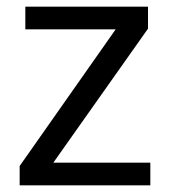

<svg xmlns="http://www.w3.org/2000/svg" viewBox="-20 -556 510 576"><path d="M431 0H39V-58L327 -468H56V-536H424V-470L140 -68H431Z"/></svg>

Font: Noto Sans Tai Le
Style: Regular
Weight: 400
Designer: Monotype Design Team
Foundry: Monotype Imaging Inc.
Version: Version 2.002; ttfautohint (v1.8.4.7-5d5b)